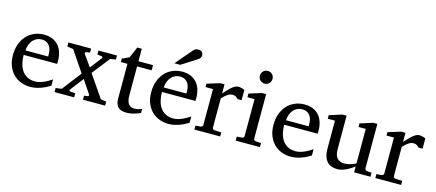

<svg xmlns="http://www.w3.org/2000/svg" viewBox="-53 -1259 4081 1797"><g transform="rotate(15 1987.5 -360.5)"><path d="M456.1 -49.8Q435.1 -36.6 412.4 -25.4Q389.6 -14.2 365.5 -5.9Q341.3 2.4 316.4 7.3Q291.5 12.2 266.1 12.2Q220.7 12.2 178.7 -3.2Q136.7 -18.6 104.7 -49.3Q72.8 -80.1 53.5 -126.7Q34.2 -173.3 34.2 -235.8Q34.2 -294.4 51.8 -342Q69.3 -389.6 100.6 -423.6Q131.8 -457.5 174.8 -475.8Q217.8 -494.1 269 -494.1Q315.4 -494.1 350.6 -478.8Q385.7 -463.4 409.2 -436.3Q432.6 -409.2 444.3 -371.3Q456.1 -333.5 456.1 -289.1V-275.9Q456.1 -268.1 455.1 -261.2H130.9Q130.9 -223.1 138.9 -185.1Q147 -147 166 -116.7Q185.1 -86.4 217.3 -67.6Q249.5 -48.8 297.9 -48.8Q319.3 -48.8 340.3 -54.4Q361.3 -60.1 381.6 -68.8Q401.9 -77.6 420.4 -88.6Q439 -99.6 456.1 -110.8ZM356 -328.1Q356 -353 350.1 -374.3Q344.2 -395.5 332.3 -411.1Q320.3 -426.8 302 -435.8Q283.7 -444.8 258.8 -444.8Q233.9 -444.8 212.4 -435.3Q190.9 -425.8 174.6 -407.7Q158.2 -389.6 148.2 -364Q138.2 -338.4 136.2 -306.2H356Z M775.4 0V-39.1L809.1 -43Q815.9 -43.9 818.6 -49.8Q821.3 -55.7 818.4 -61L732.4 -189L634.3 -61Q630.4 -56.6 631.8 -50.3Q633.3 -43.9 640.1 -43L690.4 -39.1V0H500V-39.1L557.1 -46.9L700.2 -232.9L564.5 -434.1L505.4 -442.9V-481.9H725.1V-442.9L690.4 -438Q683.6 -437 680.4 -431.2Q677.2 -425.3 680.2 -419.9L759.3 -308.1L846.2 -419.9Q850.1 -424.3 848.1 -430.7Q846.2 -437 839.4 -438L796.4 -442.9V-481.9H976.1V-442.9L922.4 -434.1L788.1 -263.2L936 -46.9L990.2 -39.1V0Z M1333 -21Q1314.5 -11.7 1292.5 -4.4Q1273.9 2 1249.5 7.1Q1225.1 12.2 1198.2 12.2Q1141.6 12.2 1116.2 -14.2Q1090.8 -40.5 1090.8 -100.1V-432.1H1026.9V-464.8L1095.2 -497.1L1140.1 -603H1184.1V-481.9H1325.2V-432.1H1184.1V-152.8Q1184.1 -123 1189.2 -102.3Q1194.3 -81.5 1204.3 -68.6Q1214.4 -55.7 1229.2 -49.8Q1244.1 -43.9 1264.2 -43.9Q1278.8 -43.9 1291.3 -46.4Q1303.7 -48.8 1313 -52.2Q1323.7 -56.2 1333 -61Z M1795.9 -49.8Q1774.9 -36.6 1752.2 -25.4Q1729.5 -14.2 1705.3 -5.9Q1681.2 2.4 1656.2 7.3Q1631.3 12.2 1606 12.2Q1560.5 12.2 1518.6 -3.2Q1476.6 -18.6 1444.6 -49.3Q1412.6 -80.1 1393.3 -126.7Q1374 -173.3 1374 -235.8Q1374 -294.4 1391.6 -342Q1409.2 -389.6 1440.4 -423.6Q1471.7 -457.5 1514.6 -475.8Q1557.6 -494.1 1608.9 -494.1Q1655.3 -494.1 1690.4 -478.8Q1725.6 -463.4 1749 -436.3Q1772.5 -409.2 1784.2 -371.3Q1795.9 -333.5 1795.9 -289.1V-275.9Q1795.9 -268.1 1794.9 -261.2H1470.7Q1470.7 -223.1 1478.8 -185.1Q1486.8 -147 1505.9 -116.7Q1524.9 -86.4 1557.1 -67.6Q1589.4 -48.8 1637.7 -48.8Q1659.2 -48.8 1680.2 -54.4Q1701.2 -60.1 1721.4 -68.8Q1741.7 -77.6 1760.3 -88.6Q1778.8 -99.6 1795.9 -110.8ZM1695.8 -328.1Q1695.8 -353 1689.9 -374.3Q1684.1 -395.5 1672.1 -411.1Q1660.2 -426.8 1641.8 -435.8Q1623.5 -444.8 1598.6 -444.8Q1573.7 -444.8 1552.2 -435.3Q1530.8 -425.8 1514.4 -407.7Q1498 -389.6 1488 -364Q1478 -338.4 1476.1 -306.2H1695.8ZM1745.6 -688Q1745.6 -674.3 1739 -664.6Q1732.4 -654.8 1722.7 -647.9L1570.3 -550.8H1513.7L1646.5 -706.1Q1652.3 -712.4 1657.2 -717.5Q1662.1 -722.7 1668 -726.1Q1673.8 -729.5 1681.4 -731.2Q1689 -732.9 1699.7 -732.9Q1712.9 -732.9 1721.7 -728.8Q1730.5 -724.6 1735.8 -718.3Q1741.2 -711.9 1743.4 -703.9Q1745.6 -695.8 1745.6 -688Z M2171.9 -379.9Q2162.1 -391.1 2149.4 -399.2Q2136.7 -407.2 2118.2 -407.2Q2093.8 -407.2 2068.8 -390.9Q2043.9 -374.5 2018.1 -345.2V-64Q2018.1 -54.7 2023.9 -48.8Q2029.8 -43 2039.1 -42L2105 -39.1V0H1855V-38.1L1904.3 -42Q1913.1 -43 1919.2 -48.8Q1925.3 -54.7 1925.3 -64V-411.1H1853V-443.8L1977.1 -481.9H2018.1V-393.1Q2028.8 -404.8 2044.2 -422.1Q2059.6 -439.5 2077.1 -455.6Q2094.7 -471.7 2113.5 -482.9Q2132.3 -494.1 2149.9 -494.1Q2157.7 -494.1 2166.5 -492.7Q2175.3 -491.2 2183.6 -489Q2191.9 -486.8 2199 -484.1Q2206.1 -481.4 2210.9 -479V-379.9Z M2255.4 0V-39.1L2304.2 -42Q2313.5 -43 2319.3 -48.8Q2325.2 -54.7 2325.2 -64V-420.9H2256.3V-456.1L2378.4 -494.1H2418V-64Q2418 -54.7 2424.1 -48.8Q2430.2 -43 2439 -42L2490.2 -39.1V0ZM2439 -647Q2439 -634.3 2434.3 -622.8Q2429.7 -611.3 2421.4 -603Q2413.1 -594.7 2402.1 -589.8Q2391.1 -585 2378.4 -585Q2365.7 -585 2354.2 -589.8Q2342.8 -594.7 2334.5 -603Q2326.2 -611.3 2321.3 -622.8Q2316.4 -634.3 2316.4 -647Q2316.4 -659.7 2321.3 -670.9Q2326.2 -682.1 2334.5 -690.4Q2342.8 -698.7 2354.2 -703.4Q2365.7 -708 2378.4 -708Q2391.1 -708 2402.1 -703.4Q2413.1 -698.7 2421.4 -690.4Q2429.7 -682.1 2434.3 -670.9Q2439 -659.7 2439 -647Z M2980.5 -49.8Q2959.5 -36.6 2936.8 -25.4Q2914.1 -14.2 2889.9 -5.9Q2865.7 2.4 2840.8 7.3Q2815.9 12.2 2790.5 12.2Q2745.1 12.2 2703.1 -3.2Q2661.1 -18.6 2629.2 -49.3Q2597.2 -80.1 2577.9 -126.7Q2558.6 -173.3 2558.6 -235.8Q2558.6 -294.4 2576.2 -342Q2593.8 -389.6 2625 -423.6Q2656.2 -457.5 2699.2 -475.8Q2742.2 -494.1 2793.5 -494.1Q2839.8 -494.1 2875 -478.8Q2910.2 -463.4 2933.6 -436.3Q2957 -409.2 2968.8 -371.3Q2980.5 -333.5 2980.5 -289.1V-275.9Q2980.5 -268.1 2979.5 -261.2H2655.3Q2655.3 -223.1 2663.3 -185.1Q2671.4 -147 2690.4 -116.7Q2709.5 -86.4 2741.7 -67.6Q2773.9 -48.8 2822.3 -48.8Q2843.8 -48.8 2864.7 -54.4Q2885.7 -60.1 2906 -68.8Q2926.3 -77.6 2944.8 -88.6Q2963.4 -99.6 2980.5 -110.8ZM2880.4 -328.1Q2880.4 -353 2874.5 -374.3Q2868.7 -395.5 2856.7 -411.1Q2844.7 -426.8 2826.4 -435.8Q2808.1 -444.8 2783.2 -444.8Q2758.3 -444.8 2736.8 -435.3Q2715.3 -425.8 2699 -407.7Q2682.6 -389.6 2672.6 -364Q2662.6 -338.4 2660.6 -306.2H2880.4Z M3402.8 0V-57.1Q3390.1 -47.4 3371.8 -35.2Q3353.5 -22.9 3332.3 -12.5Q3311 -2 3287.8 5.1Q3264.6 12.2 3242.7 12.2Q3210.4 12.2 3184.8 2.7Q3159.2 -6.8 3141.4 -26.6Q3123.5 -46.4 3114 -76.9Q3104.5 -107.4 3104.5 -149.9V-420.9H3034.7V-455.1L3157.7 -494.1H3197.8V-168.9Q3197.8 -142.6 3202.9 -121.6Q3208 -100.6 3219.5 -85.9Q3231 -71.3 3249.5 -63.7Q3268.1 -56.2 3294.4 -56.2Q3309.6 -56.2 3325.2 -59.1Q3340.8 -62 3355 -66.7Q3369.1 -71.3 3381.6 -76.4Q3394 -81.5 3402.8 -85.9V-420.9H3332.5V-455.1L3454.6 -494.1H3495.6V-64Q3495.6 -54.7 3502.2 -48.8Q3508.8 -43 3517.6 -42L3561.5 -39.1V0Z M3925.3 -379.9Q3915.5 -391.1 3902.8 -399.2Q3890.1 -407.2 3871.6 -407.2Q3847.2 -407.2 3822.3 -390.9Q3797.4 -374.5 3771.5 -345.2V-64Q3771.5 -54.7 3777.3 -48.8Q3783.2 -43 3792.5 -42L3858.4 -39.1V0H3608.4V-38.1L3657.7 -42Q3666.5 -43 3672.6 -48.8Q3678.7 -54.7 3678.7 -64V-411.1H3606.4V-443.8L3730.5 -481.9H3771.5V-393.1Q3782.2 -404.8 3797.6 -422.1Q3813 -439.5 3830.6 -455.6Q3848.1 -471.7 3866.9 -482.9Q3885.7 -494.1 3903.3 -494.1Q3911.1 -494.1 3919.9 -492.7Q3928.7 -491.2 3937 -489Q3945.3 -486.8 3952.4 -484.1Q3959.5 -481.4 3964.4 -479V-379.9Z"/></g></svg>

Font: Charis SIL APac
Style: Regular
Weight: 400
Foundry: SIL International
Version: Version 5.000